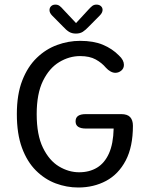

<svg xmlns="http://www.w3.org/2000/svg" viewBox="-20 -802 630 832"><path d="M319 10.5Q269 10.5 221.5 -7.2Q174 -25 135.8 -63Q97.5 -101 75.2 -161.5Q53 -222 53 -307.5Q53 -393 76.5 -453.2Q100 -513.5 139.5 -551.5Q179 -589.5 227.8 -607.2Q276.5 -625 327 -625Q385.5 -625 426 -608Q466.5 -591 495 -562Q506.5 -551.5 511.8 -541.2Q517 -531 517 -521Q517 -505.5 505.5 -496Q494 -486.5 480 -486.5Q469.5 -486.5 458.8 -492.5Q448 -498.5 439 -508.5Q421.5 -529.5 395 -544.2Q368.5 -559 327 -559Q280 -559 236.8 -533Q193.5 -507 166.2 -451.5Q139 -396 139 -307.5Q139 -217.5 166 -162Q193 -106.5 235.2 -81Q277.5 -55.5 323 -55.5Q367.5 -55.5 400.5 -75.5Q433.5 -95.5 452.2 -137.2Q471 -179 472.5 -245H352Q330.5 -245 319 -252.5Q307.5 -260 307.5 -276Q307.5 -292.5 318.8 -300Q330 -307.5 351.5 -307.5H505.5Q532 -307.5 544 -294.5Q556 -281.5 556 -257Q556 -166 524.8 -106.5Q493.5 -47 439.8 -18.2Q386 10.5 319 10.5ZM412.5 -735 365.5 -687.5Q351 -672 338.8 -664.2Q326.5 -656.5 309 -656.5Q291.5 -656.5 279 -664.2Q266.5 -672 252.5 -687.5L205.5 -735Q194.5 -746.5 194.5 -758Q194.5 -768.5 201.5 -775.2Q208.5 -782 220 -782Q231 -782 238.5 -776.2Q246 -770.5 254.5 -760.5L309.5 -702L363 -760Q372 -770 379.5 -776Q387 -782 398 -782Q410 -782 417.2 -775.5Q424.5 -769 424.5 -759Q424.5 -754 421.8 -747.8Q419 -741.5 412.5 -735Z"/></svg>

Font: Sono
Style: Regular
Weight: 400
Designer: Tyler Finck
Foundry: Tyler Finck
Version: Version 2.112